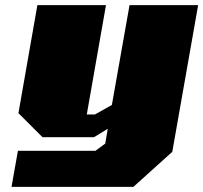

<svg xmlns="http://www.w3.org/2000/svg" viewBox="-20 -543 794 750"><path d="M25 187 50 46H353L391 18L401 -40L347 -7H146L52 -101L126 -523H394L319 -96H351L417 -133L486 -523H754L653 50L501 187Z"/></svg>

Font: Tomorrow ExtraBold
Style: Italic
Weight: 800
Italic angle: -10°
Designer: Tony de Marco, Monica Rizzolli
Foundry: Just in Type
Version: Version 2.002